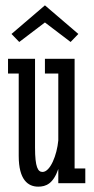

<svg xmlns="http://www.w3.org/2000/svg" viewBox="-20 -685 351 718"><path d="M299 -55H259V-465H148V-410H198V-160C193 -105 168 -42 139 -42C122 -42 111 -59 111 -133V-465H10V-410H50V-102C50 -12 85 13 123 13C152 13 179 2 198 -53V0H299ZM273 -558 148 -665 23 -558 52 -528 148 -601 244 -528Z"/></svg>

Font: Stint Ultra Condensed
Style: Regular
Weight: 400
Width: 1
Designer: Astigmatic (AOETI)
Foundry: Astigmatic (AOETI)
Version: Version 1.000